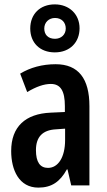

<svg xmlns="http://www.w3.org/2000/svg" viewBox="-20 -846 486 876"><path d="M230 -607C299 -607 343 -653 343 -717C343 -781 296 -826 230 -826C162 -826 118 -781 118 -716C118 -651 162 -607 230 -607ZM231 -669C199 -669 182 -688 182 -716C182 -744 203 -764 231 -764C261 -764 280 -744 280 -716C280 -688 259 -669 231 -669ZM234 -553C173 -553 118 -538 72 -510L104 -426C146 -451 181 -463 212 -463C257 -463 276 -430 276 -362V-335L211 -332C96 -327 31 -268 31 -157C31 -70 67 10 155 10C216 10 254 -17 285 -73H288L305 0H388V-362C388 -487 338 -553 234 -553ZM236 -256 277 -259V-207C277 -128 245 -80 199 -80C163 -80 144 -106 144 -161C144 -221 174 -253 236 -256Z"/></svg>

Font: Noto Sans Myanmar ExtraCondensed SemiBold
Style: Regular
Weight: 600
Width: 2
Designer: Monotype Design Team
Foundry: Monotype Imaging Inc.
Version: Version 2.107